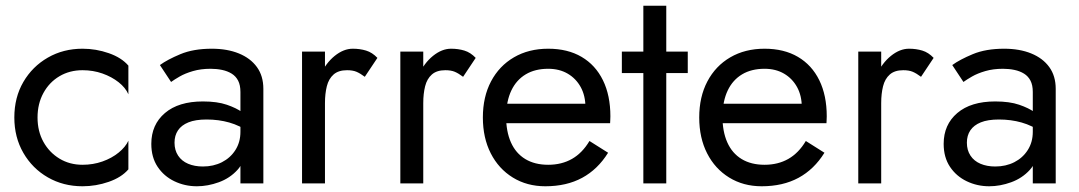

<svg xmlns="http://www.w3.org/2000/svg" viewBox="-20 -640 3764 670"><path d="M111 -230Q111 -278 131.5 -315.5Q152 -353 187.5 -374Q223 -395 268 -395Q305 -395 337.5 -383.5Q370 -372 394 -353Q418 -334 428 -311V-411Q404 -439 359.5 -454.5Q315 -470 268 -470Q201 -470 147 -439Q93 -408 61.5 -354Q30 -300 30 -230Q30 -161 61.5 -106.5Q93 -52 147 -21Q201 10 268 10Q315 10 359.5 -5.5Q404 -21 428 -49V-149Q418 -127 394 -107.5Q370 -88 337.5 -76.5Q305 -65 268 -65Q223 -65 187.5 -86.5Q152 -108 131.5 -145Q111 -182 111 -230Z M589 -142Q589 -167 601 -185Q613 -203 637.5 -213Q662 -223 701 -223Q743 -223 780 -212.5Q817 -202 852 -178V-225Q845 -234 825 -248.5Q805 -263 771.5 -274.5Q738 -286 688 -286Q603 -286 555.5 -245.5Q508 -205 508 -138Q508 -91 530 -58Q552 -25 588.5 -7.5Q625 10 667 10Q705 10 743.5 -4Q782 -18 808.5 -47Q835 -76 835 -120L819 -180Q819 -144 801.5 -116.5Q784 -89 754.5 -74Q725 -59 688 -59Q659 -59 636.5 -68.5Q614 -78 601.5 -97Q589 -116 589 -142ZM577 -354Q588 -362 607 -373Q626 -384 653.5 -392Q681 -400 715 -400Q736 -400 755 -396Q774 -392 788.5 -383Q803 -374 811 -358.5Q819 -343 819 -319V0H899V-330Q899 -375 876.5 -406Q854 -437 813.5 -453.5Q773 -470 719 -470Q655 -470 609.5 -451Q564 -432 538 -413Z M1114 -460H1034V0H1114ZM1253 -372 1297 -438Q1279 -457 1257.5 -463.5Q1236 -470 1211 -470Q1179 -470 1148 -445Q1117 -420 1097.5 -377.5Q1078 -335 1078 -280H1114Q1114 -313 1120.5 -339Q1127 -365 1144 -380Q1161 -395 1191 -395Q1211 -395 1224 -389.5Q1237 -384 1253 -372Z M1457 -460H1377V0H1457ZM1596 -372 1640 -438Q1622 -457 1600.5 -463.5Q1579 -470 1554 -470Q1522 -470 1491 -445Q1460 -420 1440.5 -377.5Q1421 -335 1421 -280H1457Q1457 -313 1463.5 -339Q1470 -365 1487 -380Q1504 -395 1534 -395Q1554 -395 1567 -389.5Q1580 -384 1596 -372Z M1883 10Q1957 10 2011.5 -19.5Q2066 -49 2102 -107L2037 -148Q2012 -106 1976 -85.5Q1940 -65 1893 -65Q1846 -65 1813 -85Q1780 -105 1763 -143Q1746 -181 1746 -235Q1747 -288 1764.5 -324.5Q1782 -361 1814.5 -380.5Q1847 -400 1893 -400Q1932 -400 1961 -383Q1990 -366 2006.5 -336Q2023 -306 2023 -265Q2023 -258 2020 -247.5Q2017 -237 2014 -232L2046 -278H1716V-210H2109Q2109 -212 2109.5 -219.5Q2110 -227 2110 -234Q2110 -307 2084 -360Q2058 -413 2009.5 -441.5Q1961 -470 1893 -470Q1825 -470 1773.5 -440Q1722 -410 1693.5 -356Q1665 -302 1665 -230Q1665 -159 1692.5 -105Q1720 -51 1769.5 -20.5Q1819 10 1883 10Z M2150 -460V-385H2380V-460ZM2225 -620V0H2305V-620Z M2638 10Q2712 10 2766.5 -19.5Q2821 -49 2857 -107L2792 -148Q2767 -106 2731 -85.5Q2695 -65 2648 -65Q2601 -65 2568 -85Q2535 -105 2518 -143Q2501 -181 2501 -235Q2502 -288 2519.5 -324.5Q2537 -361 2569.5 -380.5Q2602 -400 2648 -400Q2687 -400 2716 -383Q2745 -366 2761.5 -336Q2778 -306 2778 -265Q2778 -258 2775 -247.5Q2772 -237 2769 -232L2801 -278H2471V-210H2864Q2864 -212 2864.5 -219.5Q2865 -227 2865 -234Q2865 -307 2839 -360Q2813 -413 2764.5 -441.5Q2716 -470 2648 -470Q2580 -470 2528.5 -440Q2477 -410 2448.5 -356Q2420 -302 2420 -230Q2420 -159 2447.5 -105Q2475 -51 2524.5 -20.5Q2574 10 2638 10Z M3055 -460H2975V0H3055ZM3194 -372 3238 -438Q3220 -457 3198.5 -463.5Q3177 -470 3152 -470Q3120 -470 3089 -445Q3058 -420 3038.5 -377.5Q3019 -335 3019 -280H3055Q3055 -313 3061.5 -339Q3068 -365 3085 -380Q3102 -395 3132 -395Q3152 -395 3165 -389.5Q3178 -384 3194 -372Z M3354 -142Q3354 -167 3366 -185Q3378 -203 3402.5 -213Q3427 -223 3466 -223Q3508 -223 3545 -212.5Q3582 -202 3617 -178V-225Q3610 -234 3590 -248.5Q3570 -263 3536.5 -274.5Q3503 -286 3453 -286Q3368 -286 3320.5 -245.5Q3273 -205 3273 -138Q3273 -91 3295 -58Q3317 -25 3353.5 -7.5Q3390 10 3432 10Q3470 10 3508.5 -4Q3547 -18 3573.5 -47Q3600 -76 3600 -120L3584 -180Q3584 -144 3566.5 -116.5Q3549 -89 3519.5 -74Q3490 -59 3453 -59Q3424 -59 3401.5 -68.5Q3379 -78 3366.5 -97Q3354 -116 3354 -142ZM3342 -354Q3353 -362 3372 -373Q3391 -384 3418.5 -392Q3446 -400 3480 -400Q3501 -400 3520 -396Q3539 -392 3553.5 -383Q3568 -374 3576 -358.5Q3584 -343 3584 -319V0H3664V-330Q3664 -375 3641.5 -406Q3619 -437 3578.5 -453.5Q3538 -470 3484 -470Q3420 -470 3374.5 -451Q3329 -432 3303 -413Z"/></svg>

Font: Glinicke Jost Regular
Style: Regular
Weight: 400
Version: Version 3.710